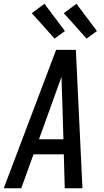

<svg xmlns="http://www.w3.org/2000/svg" viewBox="-35 -1000 555 1020"><path d="M-15 0 263 -735H368L403 0H309L304 -180H143L78 0ZM302 -260 295 -490Q294 -516 293 -541.5Q292 -567 292 -592Q283 -567 273.5 -541.5Q264 -516 255 -490L172 -260ZM425 -795 304 -930 371 -980 480 -835ZM255 -795 134 -930 201 -980 310 -835Z"/></svg>

Font: Iosevka SS04 Medium
Style: Italic
Weight: 500
Italic angle: -9°
Monospace: yes
Designer: Belleve Invis
Foundry: Belleve Invis
Version: Version 19.0.0; ttfautohint (v1.8.4)